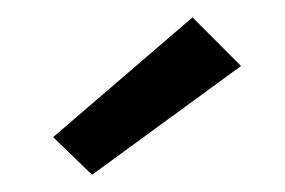

<svg xmlns="http://www.w3.org/2000/svg" viewBox="-20 -763 332 224"><path d="M87.4 -559.1 42 -603 204.6 -742.7 261.2 -686Z"/></svg>

Font: Spinnaker
Style: Regular
Weight: 400
Designer: Elena Albertoni
Foundry: Elena Albertoni
Version: Version 1.001